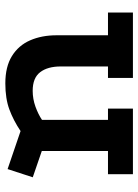

<svg xmlns="http://www.w3.org/2000/svg" viewBox="78 -584 506 702"><g transform="rotate(-90 331.0 -233.0)"><path d="M45 0V-91.2H129.8V-333.2L33.8 -366.2L63.8 -458.2L202.8 -410.8Q241.5 -436.8 281.4 -451.6Q321.2 -466.5 377.2 -466.5Q438 -466.5 477 -442.4Q516 -418.2 534.5 -375.9Q553 -333.5 553 -279.5V-91.2H636.2V0H397V-91.2H439V-264.2Q439 -311.8 418.1 -339.1Q397.2 -366.5 350 -366.5Q320.5 -366.5 292.2 -356.4Q264 -346.2 243.8 -332.5V-91.2H285V0Z"/></g></svg>

Font: Podkova VF Beta
Style: Regular
Weight: 400
Designer: Ilya Yudin
Foundry: Cyreal (www.cyreal.org)
Version: Version 2.100